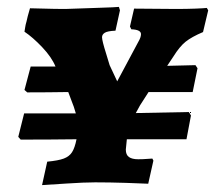

<svg xmlns="http://www.w3.org/2000/svg" viewBox="-20 -529 624 557"><path d="M288 -373 298 -340 320 -293 382 -409Q389 -421 389 -430Q389 -443 361 -444L357 -452L369 -504L491 -503Q522 -503 547 -504Q572 -505 580 -506L584 -499L569 -436Q536 -422 518.5 -408Q501 -394 483 -365L465 -338L547 -340L553 -331L539 -262H411L386 -223L374 -201L528 -204L534 -194L521 -125H348L345 -95Q345 -80 354 -73.5Q363 -67 381 -67Q395 -67 406.5 -68Q418 -69 422 -69L425 -63L410 4Q392 3 345 1.5Q298 0 256 0Q225 0 172 3.5Q119 7 102 8L117 -60Q149 -63 165 -69Q181 -75 189 -87.5Q197 -100 202 -125Q126 -124 40 -124L33 -132L50 -200H200Q193 -224 190 -230L178 -262Q119 -261 59 -261L51 -268L69 -336H141Q130 -363 102.5 -392Q75 -421 51 -437Q52 -442 53 -449.5Q54 -457 57 -467Q59 -478 67 -505Q78 -505 108 -504Q138 -503 170 -503Q194 -504 257 -506Q320 -508 325 -509L328 -499L315 -440Q292 -439 284 -434Q276 -429 276 -421Q276 -411 288 -373Z"/></svg>

Font: Alegreya ExtraBold
Style: Italic
Weight: 800
Italic angle: -7°
Designer: Juan Pablo del Peral
Foundry: Huerta Tipografica
Version: Version 2.007; ttfautohint (v1.6)